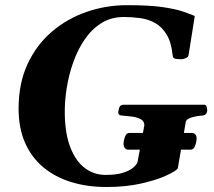

<svg xmlns="http://www.w3.org/2000/svg" viewBox="-20 -728 847 761"><path d="M401.9 13.2Q325.2 13.2 261.5 -6.6Q197.8 -26.4 151.1 -65.4Q104.5 -104.5 79.1 -162.6Q53.7 -220.7 53.7 -297.4Q53.7 -397.9 89.4 -474.4Q125 -550.8 186 -602.8Q247.1 -654.8 324 -681.2Q400.9 -707.5 483.4 -707.5Q571.3 -707.5 623.5 -700Q675.8 -692.4 704.8 -682.4Q733.9 -672.4 752 -664.6L728 -513.2Q727.5 -502 716.6 -497.6Q705.6 -493.2 699.7 -493.2Q686 -493.2 675.8 -494.9Q665.5 -496.6 664.6 -507.3Q659.2 -560.1 640.6 -590.8Q622.1 -621.6 595 -636.7Q567.9 -651.9 535.9 -656.2Q503.9 -660.6 470.7 -660.6Q420.9 -660.6 382.3 -636.7Q343.8 -612.8 315.9 -572Q288.1 -531.2 270.3 -481Q252.4 -430.7 244.1 -377.2Q235.8 -323.7 236.8 -274.9Q238.3 -194.8 259.8 -141.4Q281.2 -87.9 317.1 -61.3Q353 -34.7 398.4 -34.7Q440.4 -34.7 466.8 -43Q493.2 -51.3 507.1 -63Q521 -74.7 524.9 -84.5L552.2 -231.9Q551.8 -248.5 536.9 -256.1Q522 -263.7 501.7 -266.1Q481.4 -268.6 463.9 -270Q448.7 -270.5 448.7 -281.7Q448.7 -287.1 452.1 -300Q455.6 -313 470.7 -313H789.1Q795.9 -313 798.6 -306.2Q801.3 -299.3 801.3 -292.5Q801.3 -271.5 781.7 -270Q758.8 -268.6 737.1 -261.7Q715.3 -254.9 715.3 -238.8L684.6 -60.1Q676.3 -49.3 638.4 -32Q600.6 -14.6 539.8 -0.7Q479 13.2 401.9 13.2ZM487.3 -134.8Q478.5 -134.8 473.1 -143.6Q467.8 -152.3 470.7 -168.5Q474.1 -187 479.5 -194.1Q484.9 -201.2 494.1 -201.2H740.2Q750.5 -201.2 755.9 -193.1Q761.2 -185.1 758.3 -168.5Q755.4 -152.3 750 -143.6Q744.6 -134.8 734.9 -134.8Z"/></svg>

Font: Gelasio
Style: Italic
Weight: 400
Italic angle: -8.5°
Designer: Eben Sorkin
Foundry: Eben Sorkin
Version: Version 1.008